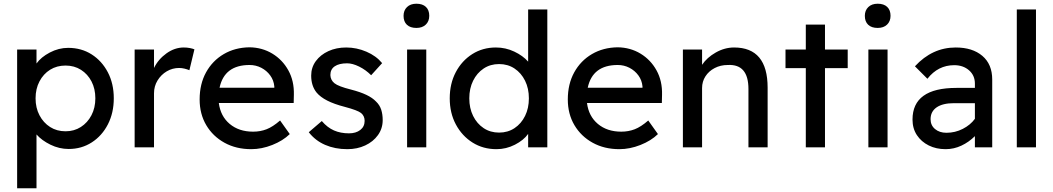

<svg xmlns="http://www.w3.org/2000/svg" viewBox="-20 -791 5657 1031"><path d="M72 220V-525H176V-450Q200 -484 247.5 -509Q295 -534 346 -534Q417 -534 472 -499Q527 -464 559 -403Q591 -342 591 -263Q591 -185 559.5 -123.5Q528 -62 473 -26.5Q418 9 349 9Q298 9 251 -14Q204 -37 176 -69V220ZM332 -86Q378 -86 414 -109Q450 -132 471 -172Q492 -212 492 -263Q492 -314 471.5 -353.5Q451 -393 415 -416Q379 -439 332 -439Q285 -439 249 -416.5Q213 -394 192 -354Q171 -314 171 -263Q171 -212 192 -172Q213 -132 249 -109Q285 -86 332 -86Z M703 0V-525H807V-426Q830 -473 874 -504.5Q918 -536 967 -536Q984 -536 999.5 -533Q1015 -530 1024 -526L997 -414Q985 -419 970.5 -422.5Q956 -426 942 -426Q906 -426 875.5 -408Q845 -390 826 -359Q807 -328 807 -290V0Z M1329 10Q1248 10 1185.5 -24.5Q1123 -59 1087.5 -119Q1052 -179 1052 -257Q1052 -340 1086.5 -402.5Q1121 -465 1181.5 -500.5Q1242 -536 1320 -537Q1388 -536 1442.5 -503Q1497 -470 1528.5 -413Q1560 -356 1558 -282L1557 -238H1155Q1164 -167 1213.5 -125.5Q1263 -84 1339 -84Q1378 -84 1411.5 -97Q1445 -110 1484 -144L1536 -71Q1499 -35 1442 -12.5Q1385 10 1329 10ZM1320 -442Q1185 -442 1159 -320H1453V-327Q1450 -360 1431 -386Q1412 -412 1383 -427Q1354 -442 1320 -442Z M1845 10Q1779 10 1726 -13Q1673 -36 1638 -81L1708 -141Q1738 -106 1773.5 -90.5Q1809 -75 1854 -75Q1891 -75 1914.5 -93Q1938 -111 1938 -142Q1938 -168 1919 -184Q1900 -199 1832 -217Q1774 -232 1737 -251Q1700 -270 1680 -294Q1651 -330 1651 -385Q1651 -429 1676 -463Q1701 -497 1743.5 -516.5Q1786 -536 1839 -536Q1895 -536 1947.5 -513.5Q2000 -491 2032 -452L1973 -387Q1944 -416 1908.5 -433.5Q1873 -451 1844 -451Q1801 -451 1777.5 -435Q1754 -419 1754 -388Q1755 -361 1776 -344Q1797 -327 1865 -310Q1915 -297 1947.5 -281.5Q1980 -266 1999 -246Q2019 -227 2027 -202Q2035 -177 2035 -146Q2035 -101 2009.5 -65.5Q1984 -30 1941 -10Q1898 10 1845 10Z M2216 -641Q2183 -641 2165 -658Q2147 -675 2147 -706Q2147 -735 2165.5 -753Q2184 -771 2216 -771Q2249 -771 2267 -754Q2285 -737 2285 -706Q2285 -677 2266.5 -659Q2248 -641 2216 -641ZM2166 0V-525H2269V0Z M2646 10Q2574 10 2517.5 -25.5Q2461 -61 2428 -122.5Q2395 -184 2395 -263Q2395 -342 2427.5 -403.5Q2460 -465 2516 -500.5Q2572 -536 2643 -536Q2695 -536 2741.5 -514Q2788 -492 2816 -460V-740H2919V0H2816V-72Q2792 -38 2745 -14Q2698 10 2646 10ZM2660 -79Q2707 -79 2743 -103Q2779 -127 2799.5 -168.5Q2820 -210 2820 -263Q2820 -316 2799.5 -357.5Q2779 -399 2743 -423Q2707 -447 2660 -447Q2613 -447 2577 -423Q2541 -399 2520.5 -357.5Q2500 -316 2500 -263Q2500 -210 2520.5 -168.5Q2541 -127 2577 -103Q2613 -79 2660 -79Z M3306 10Q3225 10 3162.5 -24.5Q3100 -59 3064.5 -119Q3029 -179 3029 -257Q3029 -340 3063.5 -402.5Q3098 -465 3158.5 -500.5Q3219 -536 3297 -537Q3365 -536 3419.5 -503Q3474 -470 3505.5 -413Q3537 -356 3535 -282L3534 -238H3132Q3141 -167 3190.5 -125.5Q3240 -84 3316 -84Q3355 -84 3388.5 -97Q3422 -110 3461 -144L3513 -71Q3476 -35 3419 -12.5Q3362 10 3306 10ZM3297 -442Q3162 -442 3136 -320H3430V-327Q3427 -360 3408 -386Q3389 -412 3360 -427Q3331 -442 3297 -442Z M3647 0V-525H3750V-443Q3776 -482 3823.5 -509Q3871 -536 3922 -536Q4102 -536 4102 -320V0H3999V-313Q3999 -448 3888 -442Q3849 -442 3817.5 -425.5Q3786 -409 3768 -381Q3750 -353 3750 -318V0Z M4307 0V-425H4198V-525H4307V-659H4410V-525H4532V-425H4410V0Z M4693 -641Q4660 -641 4642 -658Q4624 -675 4624 -706Q4624 -735 4642.5 -753Q4661 -771 4693 -771Q4726 -771 4744 -754Q4762 -737 4762 -706Q4762 -677 4743.5 -659Q4725 -641 4693 -641ZM4643 0V-525H4746V0Z M5058 10Q5007 10 4967 -10Q4927 -30 4903.5 -65.5Q4880 -101 4880 -149Q4880 -319 5116 -319H5215V-342Q5215 -386 5183.5 -413.5Q5152 -441 5104 -441Q5017 -441 4960 -368L4893 -435Q4986 -536 5112 -536Q5202 -536 5255 -491Q5308 -446 5308 -364V0H5215V-60Q5183 -28 5142.5 -9Q5102 10 5058 10ZM5062 -78Q5109 -78 5150 -99Q5191 -120 5215 -153V-237H5103Q5042 -237 5009.5 -214.5Q4977 -192 4977 -151Q4977 -118 5001 -98Q5025 -78 5062 -78Z M5440 0V-740H5543V0Z"/></svg>

Font: Readex Pro
Style: Regular
Weight: 400
Designer: Bonnie Shaver-Troup, Thomas Jockin
Foundry: Lexend
Version: Version 1.204; ttfautohint (v1.8.4.7-5d5b)